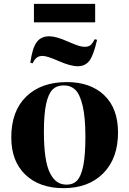

<svg xmlns="http://www.w3.org/2000/svg" viewBox="-20 -955 666 989"><path d="M154.8 -839.8V-935.1H470.2V-839.8ZM283.2 -640.1Q222.7 -667 199.2 -667Q182.6 -667 170.9 -659.2Q159.2 -651.4 147.9 -628.9L136.2 -631.8Q146.5 -707.5 168.9 -737.8Q191.4 -768.1 233.9 -768.1Q269 -768.1 329.1 -741.2Q367.7 -724.6 385 -719.2Q402.3 -713.9 417 -713.9Q434.6 -713.9 445.3 -721.9Q456.1 -730 467.8 -752.9L480 -750Q461.9 -669.9 440.2 -641.8Q418.5 -613.8 380.9 -613.8Q343.3 -613.8 283.2 -640.1ZM307.1 14.2Q183.6 14.2 110.8 -55.2Q38.1 -124.5 38.1 -247.1Q38.1 -382.8 115 -457.5Q191.9 -532.2 324.2 -532.2Q445.8 -532.2 516.8 -464.6Q587.9 -397 587.9 -272Q587.9 -139.6 512.2 -62.7Q436.5 14.2 307.1 14.2ZM323.2 -3.9Q357.4 -3.9 377.9 -26.1Q398.4 -48.3 409.2 -102.8Q419.9 -157.2 419.9 -251Q419.9 -350.1 405.8 -409.9Q391.6 -469.7 367.9 -492.4Q344.2 -515.1 308.1 -515.1Q272.5 -515.1 250.7 -493.7Q229 -472.2 217.5 -419.2Q206.1 -366.2 206.1 -276.9Q206.1 -200.7 214.1 -146.7Q222.2 -92.8 238.3 -62Q254.4 -31.2 274.9 -17.6Q295.4 -3.9 323.2 -3.9Z"/></svg>

Font: Display Regular
Style: Bold
Weight: 700
Designer: Latin by Veronika Burian and Jose Scaglione. Greek by Irene Vlachou. Cyrillic by Vera Evstafieva.
Foundry: TypeTogether
Version: Version 3.002